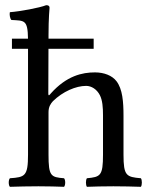

<svg xmlns="http://www.w3.org/2000/svg" viewBox="-20 -718 578 740"><path d="M167 -285.9C167 -307 176 -319.3 184 -328C222 -365.3 272.6 -387 312 -387C332.4 -387 353.4 -373.9 365 -351C375 -331.2 377 -304 377 -274V-122C377 -40 367 -36 315 -31C310 -25 310 -4 315 2C343 1 377 0 417 0C457 0 490 1 523 2C528 -4 528 -25 523 -31C467 -36 456 -40 456 -122V-271C456 -326 452.3 -374.5 429 -405C412.2 -427 381 -439 346 -439C296.9 -439 237 -426 176 -358C172.6 -354.2 166.2 -344 166.2 -358L166.8 -530H341V-569H167V-583C167 -648 171 -688 171 -688C171 -695 167 -698 158 -698C133 -688 58 -674 18 -671C16 -663 18 -647 24 -641C73.8 -638.1 86.9 -642.6 87.9 -569H26V-530H88V-122C88 -39 76.2 -35 18.2 -31C12.2 -25 12.2 -4 18.2 2C51.2 1 88 0 128 0C166 0 198.8 1 226.8 2C232.8 -4 232.8 -25 226.8 -31C176 -35 167 -39 167 -122Z"/></svg>

Font: Libertinus Serif
Style: Regular
Weight: 400
Designer: Philipp H. Poll
Foundry: Khaled Hosny
Version: Version 6.2